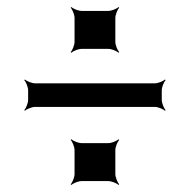

<svg xmlns="http://www.w3.org/2000/svg" viewBox="-20 -586 540 546"><path d="M440 -302V-329C440 -338 446 -353 451 -358L449 -360C444 -355 429 -349 420 -349H80C71 -349 56 -355 51 -360L49 -358C54 -353 60 -338 60 -329V-302C60 -293 54 -278 49 -273L51 -271C56 -276 71 -282 80 -282H420C429 -282 444 -276 449 -271L451 -273C446 -278 440 -293 440 -302ZM308 -467V-535C308 -544 314 -559 319 -564L317 -566C312 -561 297 -555 288 -555H212C203 -555 188 -561 183 -566L181 -564C186 -559 192 -544 192 -535V-467C192 -458 186 -443 181 -438L183 -436C188 -441 203 -447 212 -447H288C297 -447 312 -441 317 -436L319 -438C314 -443 308 -458 308 -467ZM308 -91V-159C308 -168 314 -183 319 -188L317 -190C312 -185 297 -179 288 -179H212C203 -179 188 -185 183 -190L181 -188C186 -183 192 -168 192 -159V-91C192 -82 186 -67 181 -62L183 -60C188 -65 203 -71 212 -71H288C297 -71 312 -65 317 -60L319 -62C314 -67 308 -82 308 -91Z"/></svg>

Font: Gamestation Storm
Style: Regular
Weight: 400
Designer: Jonas Hecksher
Foundry: Jonas Hecksher, Playtypeª, e-types AS
Version: Version 1.003